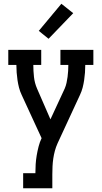

<svg xmlns="http://www.w3.org/2000/svg" viewBox="-20 -785 540 1020"><path d="M103 215V135H168Q168 111 169.5 87.5Q171 64 175 40.5Q179 17 185 -6.5Q191 -30 201 -51L165 -129L95 -281Q86 -300 81 -319.5Q76 -339 73 -359Q70 -379 68.5 -399.5Q67 -420 67 -440H24V-520H199V-440H157Q157 -408 160.5 -376Q164 -344 177 -314L248 -151L324 -315Q330 -329 333.5 -345Q337 -361 339 -376.5Q341 -392 342 -408Q343 -424 343 -440H301V-520H476V-440H433Q433 -420 431.5 -399.5Q430 -379 427 -359Q424 -339 419 -319.5Q414 -300 405 -281L286 -24Q277 -4 271.5 16.5Q266 37 263 57.5Q260 78 259 99Q258 120 258 141V215ZM238 -579 186 -621 306 -765 369 -715Z"/></svg>

Font: Iosevka Curly Slab Medium
Style: Regular
Weight: 500
Monospace: yes
Designer: Belleve Invis
Foundry: Belleve Invis
Version: Version 22.1.2; ttfautohint (v1.8.4)